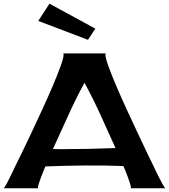

<svg xmlns="http://www.w3.org/2000/svg" viewBox="-25 -1002 899 1022"><path d="M670.9 0Q671.9 -1 671.9 -3.9Q671.9 -10.7 666.5 -26.9Q661.1 -43 654.8 -61Q648.4 -79.1 641.6 -95.2Q634.8 -111.3 631.8 -118.2Q528.3 -122.1 424.3 -121.1Q320.3 -120.1 216.8 -116.2Q213.9 -109.4 207 -93.3Q200.2 -77.1 193.8 -59.6Q187.5 -42 182.1 -26.4Q176.8 -10.7 176.8 -3.9Q176.8 -1 177.7 0H-4.9Q1 -6.8 9.3 -22Q17.6 -37.1 25.9 -54.2Q34.2 -71.3 42 -87.4Q49.8 -103.5 53.7 -112.3Q64.5 -133.8 87.9 -181.6Q111.3 -229.5 140.1 -290.5Q168.9 -351.6 199.7 -418.5Q230.5 -485.4 255.9 -544.9Q281.2 -604.5 297.4 -649.4Q313.5 -694.3 313.5 -710.9Q313.5 -712.9 313 -715.3Q312.5 -717.8 310.5 -717.8H539.1Q537.1 -717.8 536.6 -715.3Q536.1 -712.9 536.1 -710.9Q536.1 -694.3 552.2 -649.4Q568.4 -604.5 593.8 -544.9Q619.1 -485.4 649.9 -418.5Q680.7 -351.6 709.5 -290.5Q738.3 -229.5 761.2 -181.6Q784.2 -133.8 794.9 -112.3Q798.8 -103.5 806.6 -87.4Q814.5 -71.3 823.2 -54.2Q832 -37.1 840.3 -22Q848.6 -6.8 854.5 0ZM297.9 -208Q443.4 -208 589.8 -213.9Q549.8 -302.7 510.3 -389.6Q470.7 -476.6 424.8 -561.5Q377.9 -475.6 337.9 -386.7Q297.9 -297.9 256.8 -209ZM482.4 -849.6 443.4 -790 178.7 -890.6 238.3 -982.4Z"/></svg>

Font: Cherry Cream Soda
Style: Regular
Weight: 400
Designer: Font Diner, Inc
Foundry: Font Diner, Inc
Version: Version 1.000